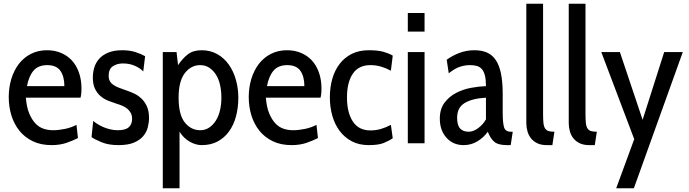

<svg xmlns="http://www.w3.org/2000/svg" viewBox="-20 -770 3702 1032"><path d="M119 -245H413C415 -253.7 416.3 -262 417 -270C417.7 -278 418 -285.7 418 -293C418 -325.7 413.3 -355 404 -381C394.7 -407 381.8 -428.7 365.5 -446C349.2 -463.3 329.7 -476.7 307 -486C284.3 -495.3 259.7 -500 233 -500C200.3 -500 171.2 -493.3 145.5 -480C119.8 -466.7 98.3 -448.7 81 -426C63.7 -403.3 50.3 -376.7 41 -346C31.7 -315.3 27 -283 27 -249C27 -213.7 31.8 -180.3 41.5 -149C51.2 -117.7 65.7 -90.2 85 -66.5C104.3 -42.8 128.3 -24.2 157 -10.5C185.7 3.2 219 10 257 10C287.7 10 314.8 5.8 338.5 -2.5C362.2 -10.8 382.3 -19.3 399 -28L391 -99C372.3 -89 351.5 -81.7 328.5 -77C305.5 -72.3 284.3 -70 265 -70C247.7 -70 230.8 -72.7 214.5 -78C198.2 -83.3 183.5 -92.8 170.5 -106.5C157.5 -120.2 146.3 -138.2 137 -160.5C127.7 -182.8 121.7 -211 119 -245ZM234 -420C266.7 -420 290.2 -409.8 304.5 -389.5C318.8 -369.2 326 -341.7 326 -307H125C131.7 -343 143.5 -370.8 160.5 -390.5C177.5 -410.2 202 -420 234 -420Z M617 10C651 10 678.7 5.5 700 -3.5C721.3 -12.5 738 -24.2 750 -38.5C762 -52.8 770.2 -68.7 774.5 -86C778.8 -103.3 781 -120 781 -136C781 -161.3 777 -182.5 769 -199.5C761 -216.5 751 -230.5 739 -241.5C727 -252.5 714.2 -261.2 700.5 -267.5C686.8 -273.8 674 -279 662 -283L620.5 -298C608.2 -302.7 597.8 -307.8 589.5 -313.5C581.2 -319.2 574.8 -326 570.5 -334C566.2 -342 564 -351.7 564 -363C564 -386.3 571.3 -403.2 586 -413.5C600.7 -423.8 619 -429 641 -429C664.3 -429 685.5 -424.8 704.5 -416.5C723.5 -408.2 738.7 -398 750 -386L760 -468C747.3 -475.3 730.7 -482.5 710 -489.5C689.3 -496.5 665 -500 637 -500C607.7 -500 582.8 -495.8 562.5 -487.5C542.2 -479.2 525.8 -468.2 513.5 -454.5C501.2 -440.8 492.3 -425.2 487 -407.5C481.7 -389.8 479 -371.7 479 -353C479 -328.3 483 -308 491 -292C499 -276 509.2 -262.8 521.5 -252.5C533.8 -242.2 547.7 -234 563 -228C578.3 -222 593.3 -216.7 608 -212C617.3 -209.3 626.8 -206 636.5 -202C646.2 -198 655 -192.8 663 -186.5C671 -180.2 677.5 -172.5 682.5 -163.5C687.5 -154.5 690 -143.7 690 -131C690 -111.7 684 -96.7 672 -86C660 -75.3 640.3 -70 613 -70C599 -70 585.2 -71.7 571.5 -75C557.8 -78.3 545.3 -82.5 534 -87.5C522.7 -92.5 512.3 -98 503 -104C493.7 -110 486.3 -115.3 481 -120L472 -33C483.3 -25 501.3 -15.8 526 -5.5C550.7 4.8 581 10 617 10Z M1064 10C1096.7 10 1125.2 3.5 1149.5 -9.5C1173.8 -22.5 1194.3 -40.5 1211 -63.5C1227.7 -86.5 1240.2 -113.5 1248.5 -144.5C1256.8 -175.5 1261 -209 1261 -245C1261 -278.3 1256.7 -310.3 1248 -341C1239.3 -371.7 1226.7 -398.8 1210 -422.5C1193.3 -446.2 1172.7 -465 1148 -479C1123.3 -493 1095.3 -500 1064 -500C1034 -500 1009.7 -493 991 -479C972.3 -465 954.3 -445.3 937 -420L929 -490H855V242H945V-62C960.3 -38 978.8 -20 1000.5 -8C1022.2 4 1043.3 10 1064 10ZM1056 -420C1074 -420 1090 -415.5 1104 -406.5C1118 -397.5 1130 -385.3 1140 -370C1150 -354.7 1157.5 -336.2 1162.5 -314.5C1167.5 -292.8 1170 -269.7 1170 -245C1170 -221 1167.5 -198.3 1162.5 -177C1157.5 -155.7 1150 -137.2 1140 -121.5C1130 -105.8 1118 -93.3 1104 -84C1090 -74.7 1074 -70 1056 -70C1023.3 -70 995.8 -83.8 973.5 -111.5C951.2 -139.2 940 -183.7 940 -245C940 -304.3 951.2 -348.3 973.5 -377C995.8 -405.7 1023.3 -420 1056 -420Z M1409 -245H1703C1705 -253.7 1706.3 -262 1707 -270C1707.7 -278 1708 -285.7 1708 -293C1708 -325.7 1703.3 -355 1694 -381C1684.7 -407 1671.8 -428.7 1655.5 -446C1639.2 -463.3 1619.7 -476.7 1597 -486C1574.3 -495.3 1549.7 -500 1523 -500C1490.3 -500 1461.2 -493.3 1435.5 -480C1409.8 -466.7 1388.3 -448.7 1371 -426C1353.7 -403.3 1340.3 -376.7 1331 -346C1321.7 -315.3 1317 -283 1317 -249C1317 -213.7 1321.8 -180.3 1331.5 -149C1341.2 -117.7 1355.7 -90.2 1375 -66.5C1394.3 -42.8 1418.3 -24.2 1447 -10.5C1475.7 3.2 1509 10 1547 10C1577.7 10 1604.8 5.8 1628.5 -2.5C1652.2 -10.8 1672.3 -19.3 1689 -28L1681 -99C1662.3 -89 1641.5 -81.7 1618.5 -77C1595.5 -72.3 1574.3 -70 1555 -70C1537.7 -70 1520.8 -72.7 1504.5 -78C1488.2 -83.3 1473.5 -92.8 1460.5 -106.5C1447.5 -120.2 1436.3 -138.2 1427 -160.5C1417.7 -182.8 1411.7 -211 1409 -245ZM1524 -420C1556.7 -420 1580.2 -409.8 1594.5 -389.5C1608.8 -369.2 1616 -341.7 1616 -307H1415C1421.7 -343 1433.5 -370.8 1450.5 -390.5C1467.5 -410.2 1492 -420 1524 -420Z M1962 10C1996.7 10 2023.5 6.2 2042.5 -1.5C2061.5 -9.2 2077.7 -17.7 2091 -27L2081 -99C2063.7 -89.7 2046 -82.3 2028 -77C2010 -71.7 1991 -69 1971 -69C1929 -69 1897.5 -85 1876.5 -117C1855.5 -149 1845 -192 1845 -246C1845 -300.7 1855.5 -343.3 1876.5 -374C1897.5 -404.7 1929 -420 1971 -420C1991 -420 2010 -417.3 2028 -412C2046 -406.7 2063.7 -399.3 2081 -390L2091 -471C2077.7 -479 2061.2 -485.8 2041.5 -491.5C2021.8 -497.2 1995.3 -500 1962 -500C1927.3 -500 1897 -493.5 1871 -480.5C1845 -467.5 1823.2 -449.5 1805.5 -426.5C1787.8 -403.5 1774.7 -376.7 1766 -346C1757.3 -315.3 1753 -282 1753 -246C1753 -212 1757.3 -179.5 1766 -148.5C1774.7 -117.5 1787.8 -90.2 1805.5 -66.5C1823.2 -42.8 1845 -24.2 1871 -10.5C1897 3.2 1927.3 10 1962 10Z M2172 -600H2262V-700H2172ZM2172 0H2262V-490H2172Z M2725 10 2736 -62H2725C2705.7 -62 2693.7 -70.3 2689 -87C2684.3 -103.7 2682 -129.7 2682 -165V-265C2682 -309 2678.8 -346 2672.5 -376C2666.2 -406 2656.7 -430.2 2644 -448.5C2631.3 -466.8 2615.5 -480 2596.5 -488C2577.5 -496 2555.3 -500 2530 -500C2502 -500 2475.5 -495.3 2450.5 -486C2425.5 -476.7 2402.3 -464.3 2381 -449L2392 -376C2414.7 -394 2435 -405.8 2453 -411.5C2471 -417.2 2488.7 -420 2506 -420C2520 -420 2532.3 -418.5 2543 -415.5C2553.7 -412.5 2562.7 -406.8 2570 -398.5C2577.3 -390.2 2582.8 -378.7 2586.5 -364C2590.2 -349.3 2592 -330.3 2592 -307C2568 -306.3 2541.5 -303.3 2512.5 -298C2483.5 -292.7 2456.5 -283.5 2431.5 -270.5C2406.5 -257.5 2385.7 -239.8 2369 -217.5C2352.3 -195.2 2344 -166.7 2344 -132C2344 -90.7 2355.8 -56.7 2379.5 -30C2403.2 -3.3 2434 10 2472 10C2498.7 10 2523.2 3.3 2545.5 -10C2567.8 -23.3 2586.7 -40.7 2602 -62C2610.7 -38.7 2622 -20.8 2636 -8.5C2650 3.8 2673 10 2705 10ZM2592 -245V-128C2580 -108 2565.5 -92 2548.5 -80C2531.5 -68 2515 -62 2499 -62C2479 -62 2463.7 -67.8 2453 -79.5C2442.3 -91.2 2437 -110.3 2437 -137C2437 -173.7 2450.7 -200.2 2478 -216.5C2505.3 -232.8 2543.3 -242.3 2592 -245Z M2949 10 2960 -62C2946.7 -62 2936.2 -63.2 2928.5 -65.5C2920.8 -67.8 2914.7 -72.5 2910 -79.5C2905.3 -86.5 2902.3 -96.3 2901 -109C2899.7 -121.7 2899 -138.7 2899 -160V-750H2809V-108C2809 -93.3 2811 -78.8 2815 -64.5C2819 -50.2 2825.3 -37.5 2834 -26.5C2842.7 -15.5 2854 -6.7 2868 0C2882 6.7 2899 10 2919 10Z M3177 10 3188 -62C3174.7 -62 3164.2 -63.2 3156.5 -65.5C3148.8 -67.8 3142.7 -72.5 3138 -79.5C3133.3 -86.5 3130.3 -96.3 3129 -109C3127.7 -121.7 3127 -138.7 3127 -160V-750H3037V-108C3037 -93.3 3039 -78.8 3043 -64.5C3047 -50.2 3053.3 -37.5 3062 -26.5C3070.7 -15.5 3082 -6.7 3096 0C3110 6.7 3127 10 3147 10Z M3387 242 3650 -490H3550L3434 -126L3312 -490H3212L3389 -22L3292 242Z"/></svg>

Font: Cabin Condensed
Style: Regular
Weight: 400
Designer: Pablo Impallari
Foundry: Pablo Impallari. www.impallari.com Igino Marini. www.ikern.com
Version: Version 1.006